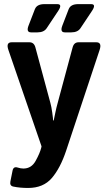

<svg xmlns="http://www.w3.org/2000/svg" viewBox="-20 -721 523 946"><path d="M133.3 -561.5Q107.9 -561.5 120.6 -594.7L151.9 -675.8Q161.6 -700.7 199.2 -700.7H262.2Q289.1 -700.7 266.6 -667L210 -582Q196.3 -561.5 164.6 -561.5ZM299.8 -561.5Q274.4 -561.5 287.1 -594.7L318.4 -675.8Q328.1 -700.7 365.7 -700.7H428.7Q455.6 -700.7 433.1 -667L376.5 -582Q362.8 -561.5 331.1 -561.5ZM21.5 -474.6Q8.3 -512.7 37.6 -512.7H125Q147.5 -512.7 154.3 -487.8L228 -214.8Q233.4 -195.8 237.5 -165.8Q241.7 -135.7 241.7 -127.4H244.6Q250.5 -153.3 253.2 -168.7Q255.9 -184.1 268.1 -228.5L337.9 -487.8Q344.7 -512.7 367.2 -512.7H454.6Q483.4 -512.7 470.7 -474.6L306.2 20.5Q277.3 107.4 235.4 156.2Q193.4 205.1 118.7 205.1Q77.6 205.1 45.4 198.2Q26.9 194.3 31.2 172.9L42 119.1Q46.4 98.1 66.9 104.5Q82 109.4 95.2 109.4Q134.8 109.4 155.5 71.8Q176.3 34.2 183.1 7.3L184.6 0Z"/></svg>

Font: Istok
Style: Bold
Weight: 700
Designer: Andrey V. Panov
Foundry: Andrey V. Panov
Version: Version 1.0.1